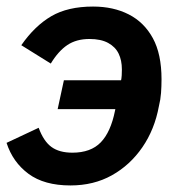

<svg xmlns="http://www.w3.org/2000/svg" viewBox="-22 -554 549 586"><path d="M154 -221 173 -309H370L343 -281L347 -306Q349 -315 349.5 -324Q350 -333 350 -342Q350 -370 340 -390.5Q330 -411 308 -423Q286 -435 251 -435Q211 -435 183.5 -416.5Q156 -398 133 -360L43 -416Q84 -475 134.5 -504.5Q185 -534 262 -534Q324 -534 371 -510Q418 -486 444.5 -437.5Q471 -389 471 -312Q471 -291 469.5 -270.5Q468 -250 463 -230Q450 -159 412.5 -104.5Q375 -50 319.5 -19Q264 12 193 12Q113 12 65 -23.5Q17 -59 -2 -118L96 -164Q111 -123 135 -105.5Q159 -88 199 -88Q255 -88 285.5 -119.5Q316 -151 329 -216L336 -249L358 -221Z"/></svg>

Font: IBM Plex Sans SemiBold
Style: Italic
Weight: 600
Italic angle: -11.31°
Designer: Mike Abbink, Paul van der Laan, Pieter van Rosmalen
Foundry: Bold Monday
Version: Version 3.201